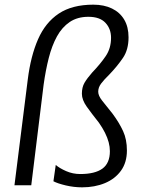

<svg xmlns="http://www.w3.org/2000/svg" viewBox="-20 -795 616 823"><path d="M332 8Q297 8 262 -0.2Q227 -8.5 209 -18L219 -88Q235 -74 263.5 -61.5Q292 -49 324 -49Q387 -49 419 -72.2Q451 -95.5 451 -147Q451 -165.5 445.8 -185.2Q440.5 -205 430 -226Q419.5 -247 404 -269Q373.5 -307.5 352.2 -337.2Q331 -367 331 -393Q331 -421 342.2 -440.2Q353.5 -459.5 375 -484Q410.5 -521 433.2 -554.5Q456 -588 456 -633Q456 -671.5 432 -697.2Q408 -723 359 -723Q312 -723 279 -700.8Q246 -678.5 224.2 -639Q202.5 -599.5 189 -546.5Q175.5 -493.5 167 -432L114 -1H42L99 -454Q111.5 -554.5 143 -626.5Q174.5 -698.5 232 -736.8Q289.5 -775 380 -775Q426 -775 460 -758.5Q494 -742 512.5 -710.8Q531 -679.5 531 -635Q531 -582 507 -546.8Q483 -511.5 450 -477Q425.5 -453 413.2 -436.5Q401 -420 401 -402Q401 -385 417.5 -364Q434 -343 463 -307Q491 -269 507.5 -233.2Q524 -197.5 524 -150Q524 -98.5 498.5 -63.2Q473 -28 429.5 -10Q386 8 332 8Z"/></svg>

Font: Koeln Type Sans Light
Style: Italic
Weight: 300
Italic angle: -7.5°
Designer: Eben Sorkin
Foundry: Eben Sorkin
Version: Version 2.001